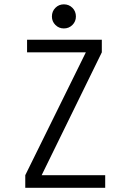

<svg xmlns="http://www.w3.org/2000/svg" viewBox="-20 -888 610 908"><path d="M282 -753.5Q258.5 -753.5 242 -770Q225.5 -786.5 225.5 -810Q225.5 -834.5 242 -851Q258.5 -867.5 282 -867.5Q306 -867.5 322.5 -851Q339 -834.5 339 -810Q339 -786.5 322.5 -770Q306 -753.5 282 -753.5ZM177 -59.5H477.5V0H99.5V-59.5L386 -640.5H108V-700H461.5V-640.5Z"/></svg>

Font: League Mono Narrow Light
Style: Regular
Weight: 300
Width: 3
Designer: Tyler Finck
Foundry: The League of Moveable Type / Tyler Finck
Version: Version 2.210